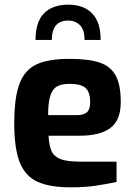

<svg xmlns="http://www.w3.org/2000/svg" viewBox="-20 -797 577 822"><path d="M41 -268Q41 -378 63 -437.5Q85 -497 135.5 -521Q186 -545 278 -545Q360 -545 407 -529Q454 -513 475.5 -473Q497 -433 497 -360Q497 -282 452.5 -249Q408 -216 323 -216H188Q190 -173 201 -149.5Q212 -126 240 -115.5Q268 -105 322 -105H479V-18Q426 -7 383 -1Q340 5 283 5Q192 5 140 -19Q88 -43 64.5 -102Q41 -161 41 -268ZM308 -304Q339 -304 352.5 -316.5Q366 -329 366 -359Q366 -403 346 -420.5Q326 -438 278 -438Q243 -438 223.5 -426.5Q204 -415 195 -386Q186 -357 186 -304ZM411 -626H342Q342 -670 322 -689.5Q302 -709 272 -709Q202 -709 202 -626H132Q132 -703 168.5 -740Q205 -777 272 -777Q338 -777 374.5 -739.5Q411 -702 411 -626Z"/></svg>

Font: Exo
Style: Bold
Weight: 700
Designer: Natanael Gama
Foundry: Natanael Gama
Version: Version 1.500; ttfautohint (v1.6)